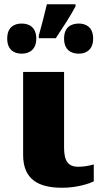

<svg xmlns="http://www.w3.org/2000/svg" viewBox="-20 -875 476 905"><path d="M163 -695H243C274 -742 310 -796 336 -845V-855H201C191 -811 175 -751 163 -708ZM82 -622C117 -622 151 -640 151 -693C151 -747 117 -764 82 -764C47 -764 14 -747 14 -693C14 -640 47 -622 82 -622ZM352 -622C385 -622 419 -640 419 -693C419 -747 385 -764 352 -764C315 -764 282 -747 282 -693C282 -640 315 -622 352 -622ZM273 10C345 10 401 -10 422 -20V-100C401 -94 376 -89 349 -89C300 -89 282 -117 282 -180V-536H89V-145C89 -30 160 10 273 10Z"/></svg>

Font: UArctic Serif Black
Style: Regular
Weight: 900
Designer: Customization by Puisto advertising & original work Monotype Design Team
Foundry: Monotype Imaging Inc.
Version: Version 2.004